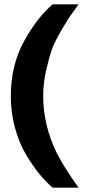

<svg xmlns="http://www.w3.org/2000/svg" viewBox="-20 -739 394 889"><path d="M344 -719H224Q151 -657 90.5 -546.5Q30 -436 30 -294Q30 -219 49 -148.5Q68 -78 99.5 -25Q131 28 161.5 65.5Q192 103 224 130H344Q273 31 243 -30Q180 -159 180 -294Q180 -354 194 -415Q208 -476 221.5 -513Q235 -550 266.5 -602.5Q298 -655 306 -666.5Q314 -678 344 -719Z"/></svg>

Font: Roundo
Style: Bold
Weight: 700
Designer: Namrata Goyal (Gurmukhi), Shiva Nallaperumal (Latin)
Foundry: Indian Type Foundry
Version: Version 1.000;PS 1.0;hotconv 1.0.88;makeotf.lib2.5.647800